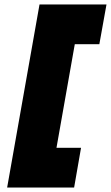

<svg xmlns="http://www.w3.org/2000/svg" viewBox="-20 -710 497 860"><path d="M315 -512 233 -48H343L312 130H12L157 -690H457L425 -512Z"/></svg>

Font: Overused Grotesk Black
Style: Italic
Weight: 900
Italic angle: -10°
Version: Version 0.003